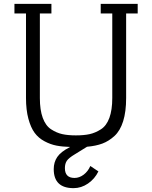

<svg xmlns="http://www.w3.org/2000/svg" viewBox="-20 -750 790 997"><path d="M55 -680H115V-241Q115 -179 127.5 -133Q140 -87 160 -60Q180 -33 211 -16.5Q242 0 273 6Q304 12 344 13L341 15Q296 38 277.5 65Q259 92 259 128Q259 227 362 227Q402 227 437 203Q472 179 491 140L449 112Q437 140 414.5 157Q392 174 367 174Q317 174 317 123Q317 100 327 85Q337 70 369 51L432 12Q478 8 511.5 -4.5Q545 -17 574.5 -44Q604 -71 619.5 -120.5Q635 -170 635 -241V-680H695V-730H503V-680H563V-241Q563 -179 548 -138Q533 -97 504 -78.5Q475 -60 445.5 -53.5Q416 -47 374 -47Q333 -47 303.5 -53.5Q274 -60 245.5 -78.5Q217 -97 202 -138Q187 -179 187 -241V-680H247V-730H55Z"/></svg>

Font: Glegoo
Style: Regular
Weight: 400
Version: Version 2.0.1; ttfautohint (v0.9) -r 48 -G 60